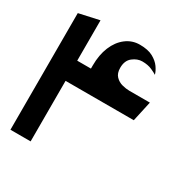

<svg xmlns="http://www.w3.org/2000/svg" viewBox="-144 -712 788 824"><g transform="rotate(30 250.0 -300.0)"><path d="M20 0V-578L120 -600V-400H188V-416Q188 -468 204.5 -508Q221 -548 251 -571Q281 -594 319 -594Q360 -594 384.5 -580.5Q409 -567 422 -548.5Q435 -530 439 -514Q432 -519 412 -528Q392 -537 364 -537Q340 -537 317.5 -519.5Q295 -502 295 -466Q295 -439 309 -424.5Q323 -410 342.5 -405Q362 -400 378 -400H480L458 -300H120V0Z"/></g></svg>

Font: Reem Kufi Ink
Style: Regular
Weight: 400
Designer: Khaled Hosny
Version: Version 1.7